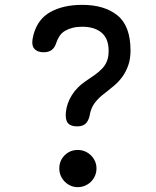

<svg xmlns="http://www.w3.org/2000/svg" viewBox="-20 -760 640 790"><path d="M118 -618Q136 -683 189 -711.5Q242 -740 318 -740Q410 -740 463.5 -696.5Q517 -653 517 -552Q517 -517 507.5 -490.5Q498 -464 483 -443.5Q468 -423 449.5 -407.5Q431 -392 413 -378Q387 -359 370.5 -337.5Q354 -316 349 -285Q344 -262 332 -251Q320 -240 297 -240Q271 -240 259.5 -253.5Q248 -267 251 -298Q255 -336 276 -369Q297 -402 331 -425Q352 -439 369.5 -451.5Q387 -464 400 -477.5Q413 -491 420 -508.5Q427 -526 427 -551Q427 -601 398 -625.5Q369 -650 318 -650Q296 -650 278.5 -645.5Q261 -641 247.5 -633Q234 -625 225.5 -612.5Q217 -600 212 -585Q206 -565 193.5 -555Q181 -545 159 -545Q133 -545 120 -561Q107 -577 118 -618ZM224 -67Q224 -99 246 -121Q268 -143 300 -143Q316 -143 330 -137Q344 -131 354.5 -120.5Q365 -110 371 -96.5Q377 -83 377 -67Q377 -51 371 -37Q365 -23 354.5 -12.5Q344 -2 330 4Q316 10 300 10Q284 10 270.5 4Q257 -2 246.5 -12.5Q236 -23 230 -37Q224 -51 224 -67Z"/></svg>

Font: Maple Mono
Style: Regular
Weight: 400
Monospace: yes
Designer: subframe7536
Version: Version 7.300